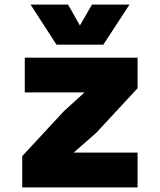

<svg xmlns="http://www.w3.org/2000/svg" viewBox="-20 -809 690 829"><path d="M76 0V-135L256 -329L345 -410H194H87V-560H574V-428L395 -235L298 -150H454H574V0ZM112 -789H274L325 -699L377 -789H539L426 -616H224Z"/></svg>

Font: Azeret Mono ExtraBold
Style: Regular
Weight: 800
Designer: Martin Vácha
Foundry: Displaay
Version: Version 1.002